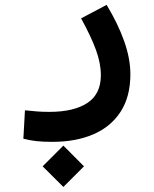

<svg xmlns="http://www.w3.org/2000/svg" viewBox="-20 -339 626 778"><path d="M192.4 235.8Q153.3 235.8 127.7 232.9Q102.1 230 74.7 223.1L81.1 107.9Q108.9 110.8 129.2 112.5Q149.4 114.3 180.7 114.3Q278.8 114.3 333.7 78.4Q388.7 42.5 388.7 -34.2Q388.7 -82 368.9 -136.5Q349.1 -190.9 308.6 -264.6L412.1 -319.3Q458.5 -242.2 483.4 -171.6Q508.3 -101.1 508.3 -38.1Q508.3 52.2 469 113.3Q429.7 174.3 358.6 205.1Q287.6 235.8 192.4 235.8ZM236.8 418.5 152.8 335 236.8 251 320.3 335Z"/></svg>

Font: Cascadia Code SemiBold
Style: Regular
Weight: 600
Monospace: yes
Designer: Aaron Bell
Foundry: Saja Typeworks
Version: Version 2404.023; ttfautohint (v1.8.4)